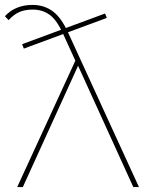

<svg xmlns="http://www.w3.org/2000/svg" viewBox="-64 -762 592 782"><path d="M214 -628 502 0H479L250 -503L245 -510L194 -622Q168 -680 138.5 -701.5Q109 -723 69 -723Q38 -723 15 -713Q-8 -703 -29 -680L-44 -696Q-23 -719 5.5 -730.5Q34 -742 68 -742Q116 -742 151 -716Q186 -690 214 -628ZM258 -503 29 0H6L249 -528ZM26 -582 364 -707 371 -689 33 -564Z"/></svg>

Font: iiserrat Thin
Style: Regular
Weight: 100
Designer: Akira Ohta
Foundry: Akira Ohta
Version: Version 1.200;Glyphs 3.3.1 (3343)